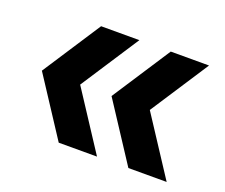

<svg xmlns="http://www.w3.org/2000/svg" viewBox="-80 -617 781 667"><g transform="rotate(20 310.0 -283.0)"><path d="M190.5 -67.5 50 -282.5 190.5 -498H332L191.5 -282.5L332 -67.5ZM448 -67.5 307.5 -282.5 448 -498H589.5L449 -282.5L589.5 -67.5Z"/></g></svg>

Font: Encode Sans SemiExpanded SemiBold
Style: Regular
Weight: 600
Width: 6
Designer: Multiple Designers
Foundry: Impallari Type
Version: Version 3.002